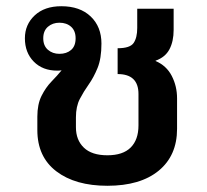

<svg xmlns="http://www.w3.org/2000/svg" viewBox="-20 -585 666 617"><path d="M325 12Q222 12 161 -34.5Q100 -81 100 -167V-210Q100 -250 113.5 -277Q127 -304 145.5 -323Q164 -342 178 -359Q171 -358 164 -358Q117 -358 88.5 -387Q60 -416 60 -462Q60 -506 91.5 -535.5Q123 -565 177 -565Q237 -565 271.5 -532Q306 -499 306 -445Q306 -397 293.5 -366.5Q281 -336 265 -313.5Q249 -291 236.5 -267Q224 -243 224 -208V-176Q224 -135 249.5 -110.5Q275 -86 325 -86Q375 -86 400 -111Q425 -136 425 -182V-283Q425 -347 358 -347V-430Q398 -430 409.5 -447Q421 -464 421 -495V-557H538V-489Q538 -452 524.5 -426.5Q511 -401 480 -390V-389Q515 -374 532 -341Q549 -308 549 -269V-171Q549 -85 490 -36.5Q431 12 325 12ZM171 -412Q194 -412 208.5 -424.5Q223 -437 223 -462Q223 -486 208.5 -499Q194 -512 171 -512Q149 -512 134 -499Q119 -486 119 -462Q119 -438 134 -425Q149 -412 171 -412Z"/></svg>

Font: Noto Sans Thai Looped SemiBold
Style: Regular
Weight: 600
Designer: Sasikarn Vongin, Ben Mitchell
Foundry: The Fontpad Ltd
Version: Version 1.001; ttfautohint (v1.8.4.7-5d5b)